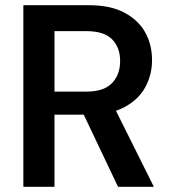

<svg xmlns="http://www.w3.org/2000/svg" viewBox="-20 -720 659 740"><path d="M70 0V-700H321Q405 -700 459 -671.5Q513 -643 539.5 -595.5Q566 -548 566 -488Q566 -432 540 -384Q514 -336 459.5 -307Q405 -278 319 -278H190V0ZM435 0 288 -309H419L573 0ZM190 -367H314Q380 -367 411.5 -399.5Q443 -432 443 -485Q443 -537 412 -568.5Q381 -600 313 -600H190Z"/></svg>

Font: DM Sans 18pt SemiBold
Style: Regular
Weight: 600
Designer: Colophon Foundry, Jonny Pinhorn
Foundry: Colophon Foundry
Version: Version 4.004;gftools[0.9.30]